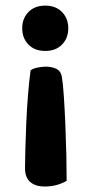

<svg xmlns="http://www.w3.org/2000/svg" viewBox="-20 -501 322 687"><path d="M69.5 100.9Q69.5 75.5 70.7 33Q71.8 -9.6 74 -60.1Q76.1 -110.7 80.1 -160.3Q84.1 -209.8 89.4 -249.2Q96.7 -255.5 113.5 -259Q130.2 -262.5 142.2 -262.5Q166.1 -262.5 182 -254.5Q198 -246.5 201.6 -225Q205.6 -199.9 208.6 -154.2Q211.6 -108.5 213.9 -53.6Q216.2 1.3 217.4 54Q218.5 106.7 218.5 146.1Q183 166.4 139.9 166.4Q107 166.4 88.3 150.3Q69.5 134.1 69.5 100.9ZM224.3 -399.8Q224.3 -364.6 202 -341.6Q179.7 -318.7 141.9 -318.7Q104 -318.7 81.7 -341.6Q59.5 -364.6 59.5 -399.8Q59.5 -435 81.7 -457.9Q104 -480.9 141.9 -480.9Q179.7 -480.9 202 -457.9Q224.3 -435 224.3 -399.8Z"/></svg>

Font: Baloo Tammudu 2
Style: Regular
Weight: 400
Designer: Maithili Shingre, Omkar Shende and Ek Type
Foundry: Ek Type
Version: Version 1.700